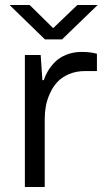

<svg xmlns="http://www.w3.org/2000/svg" viewBox="-20 -745 426 765"><path d="M18.1 -725.1H98.1L191.9 -632.8L288.1 -725.1H369.1L227.1 -587.9H159.2ZM79.1 0V-525.9H142.1L148.9 -425.8H154.8Q160.2 -443.8 170.7 -461.7Q181.2 -479.5 198.7 -497.6Q216.3 -515.6 244.1 -526.9Q272 -538.1 305.2 -538.1Q340.8 -538.1 366.2 -530.8V-461.9H319.8Q283.2 -461.9 254.4 -449.5Q225.6 -437 208 -417.7Q190.4 -398.4 178.7 -372.3Q167 -346.2 162.6 -321.3Q158.2 -296.4 158.2 -271V0Z"/></svg>

Font: Archivo Expanded Light
Style: Regular
Weight: 300
Width: 7
Designer: Hector Gatti
Foundry: Omnibus-Type
Version: Version 2.001